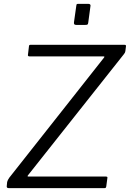

<svg xmlns="http://www.w3.org/2000/svg" viewBox="-20 -974 672 994"><path d="M26 0Q20 0 17 -2.5Q14 -5 15 -11L17 -32Q19 -38 21 -42.5Q23 -47 28 -54L518 -675Q521 -679 520.5 -680.5Q520 -682 515 -682H133Q122 -682 125 -693L130 -735Q131 -740 132.5 -741Q134 -742 137 -742H625Q634 -742 632 -733L629 -709Q628 -704 626.5 -701Q625 -698 621 -693L126 -68Q119 -60 127 -60H528Q532 -60 534.5 -58.5Q537 -57 536 -53L530 -8Q529 -4 527.5 -2Q526 0 520 0H26ZM448 -940 437 -858Q436 -849 433 -847Q430 -845 421 -845H375Q367 -845 364.5 -848.5Q362 -852 363 -859L375 -944Q376 -951 377.5 -952.5Q379 -954 385 -954H438Q444 -954 447 -950.5Q450 -947 448 -940Z"/></svg>

Font: Libre Franklin Light
Style: Italic
Weight: 300
Italic angle: -8°
Designer: Pablo Impallari, Rodrigo Fuenzalida, Nhung Nguyen
Foundry: Impallari Type
Version: Version 3.000